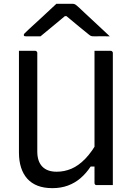

<svg xmlns="http://www.w3.org/2000/svg" viewBox="-20 -965 690 1001"><path d="M568.3 0Q554.4 0 540.4 0Q526.5 0 512.3 0Q498.1 0 483.7 0Q481.7 0 479.7 -0.5Q477.7 -1 476.7 -2Q475.7 -3 474.7 -4.3Q473.7 -5.6 473.2 -7.3Q472.7 -9 472.7 -11Q472.7 -97 472.7 -183Q472.7 -269 472.7 -355.5Q472.7 -442 472.7 -528Q472.7 -614 472.7 -700Q487.1 -700 501.1 -700Q515.1 -700 529.2 -700Q543.4 -700 557.3 -700Q560.3 -700 562.8 -698.5Q565.3 -697 566.8 -694.5Q568.3 -692 568.3 -689Q568.3 -616.4 568.3 -543Q568.3 -469.7 568.3 -396.6Q568.3 -323.5 568.3 -250.4Q568.3 -177.3 568.3 -104.1Q568.3 -77.1 568.3 -50.8Q568.3 -24.6 568.3 0ZM253.1 15.9Q208.9 15.9 176.3 3.3Q143.8 -9.3 122.2 -33.4Q100.7 -57.5 89.7 -91.8Q78.8 -126.1 78.8 -169.9Q78.8 -234.1 78.8 -304.7Q78.8 -375.3 78.8 -450.3Q78.8 -525.2 78.8 -600.6Q78.8 -625.6 78.8 -650.3Q78.8 -675 78.8 -700Q100.4 -700 121.3 -700Q142.2 -700 163.4 -700Q166.8 -700 169.1 -698.5Q171.4 -697 172.9 -694.7Q174.4 -692.4 174.4 -689Q174.4 -603.7 174.4 -516.1Q174.4 -428.5 174.4 -342.4Q174.4 -256.3 174.4 -175.2Q174.4 -123.6 200.3 -96.7Q226.1 -69.7 275.4 -69.7Q315.3 -69.7 352.3 -85.3Q389.2 -100.9 424.7 -137.4Q460.1 -173.8 494.1 -235.9V-96.9H452.7Q429.4 -61.5 400.1 -36.4Q370.9 -11.2 334.4 2.3Q297.9 15.9 253.1 15.9ZM274 -945.2Q284.2 -945.2 300.3 -945.2Q316.5 -945.2 332.7 -945.2Q348.8 -945.2 358.6 -945.2Q366.1 -945.2 371.9 -942Q377.7 -938.7 392.5 -925.1Q400.5 -917.7 418.5 -900.6Q436.6 -883.5 459.9 -862Q483.3 -840.5 507.3 -817.9Q531.4 -795.2 552.4 -775.6Q533.7 -776.2 511.6 -775.9Q489.5 -775.6 470.8 -775.6Q459.8 -775.6 455 -777.3Q450.3 -779 442.3 -785.6Q426.1 -798.8 390.1 -828.1Q354 -857.4 302.6 -900.8L355.7 -881Q339.7 -881 323.5 -881Q307.3 -881 290.9 -881L343.2 -901.6Q293 -859.5 256.2 -829.3Q219.4 -799.1 191.1 -775.6H115.6Q111 -775.6 108.5 -776.4Q106 -777.2 105 -778.9Q104 -780.6 104 -782.6Q104 -786.6 108.1 -790.9Q112.2 -795.2 127 -809.2Q140 -821.4 159.6 -839.2Q179.2 -857 200.9 -877.1Q222.7 -897.2 241.9 -915.4Q261.2 -933.6 274 -945.2Z"/></svg>

Font: Recursive Sans Linear Light
Style: Regular
Weight: 300
Version: Version 1.085